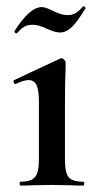

<svg xmlns="http://www.w3.org/2000/svg" viewBox="-20 -577 306 597"><path d="M44 -12Q77 -12 89 -26.5Q101 -41 101 -81V-262Q101 -297 93.5 -312.5Q86 -328 69 -328Q54 -328 29 -316H28Q24 -316 22.5 -321Q21 -326 24 -328L167 -395L171 -396Q175 -396 179.5 -391.5Q184 -387 184 -384V-363Q182 -321 182 -264V-81Q182 -40 193.5 -26Q205 -12 239 -12Q242 -12 242 -6Q242 0 239 0Q213 0 198 -1L141 -2L84 -1Q69 0 44 0Q41 0 41 -6Q41 -12 44 -12ZM238 -557H240Q243 -557 245 -554.5Q247 -552 245 -550Q219 -507 202 -491.5Q185 -476 167 -476Q155 -476 142.5 -481Q130 -486 127 -487Q101 -500 82 -500Q66 -500 56.5 -494.5Q47 -489 40.5 -482Q34 -475 32 -473H31Q29 -473 26.5 -475.5Q24 -478 25 -480Q72 -555 110 -555Q121 -555 143 -544Q171 -530 189 -530Q206 -530 216.5 -537Q227 -544 238 -557Z"/></svg>

Font: Cormorant Garamond SemiBold
Style: Regular
Weight: 600
Designer: Christian Thalmann (Catharsis Fonts)
Version: Version 3.000